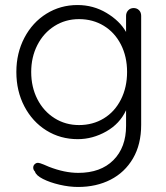

<svg xmlns="http://www.w3.org/2000/svg" viewBox="-20 -543 660 763"><path d="M541 -480V-47Q541 31 508.5 86.5Q476 142 419.5 171Q363 200 290 200Q255 200 216.5 191Q178 182 150.5 168Q123 154 119 139Q112 132 112 123Q112 113 121 107Q125 104 131 104Q137 104 154 111L175 120Q237 144 291 144Q380 144 430.5 93.5Q481 43 481 -43V-105Q456 -51 402 -20.5Q348 10 289 10Q220 10 164.5 -24.5Q109 -59 77 -120Q45 -181 45 -257Q45 -332 77 -393Q109 -454 164.5 -488.5Q220 -523 288 -523Q351 -523 403.5 -491.5Q456 -460 481 -416V-480Q481 -493 489.5 -502Q498 -511 511 -511Q524 -511 532.5 -502.5Q541 -494 541 -480ZM485 -257Q485 -318 460.5 -366Q436 -414 392.5 -440.5Q349 -467 294 -467Q240 -467 196.5 -439.5Q153 -412 128.5 -364Q104 -316 104 -257Q104 -197 128.5 -149Q153 -101 196.5 -73.5Q240 -46 294 -46Q349 -46 392.5 -72.5Q436 -99 460.5 -147.5Q485 -196 485 -257Z"/></svg>

Font: Quicksand
Style: Regular
Weight: 400
Designer: Andrew Paglinawan
Foundry: Andrew Paglinawan
Version: Version 3.000